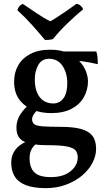

<svg xmlns="http://www.w3.org/2000/svg" viewBox="-20 -724 562 993"><path d="M217 249Q153 249 113.5 233.5Q74 218 56 188.5Q38 159 38 117Q38 79 59 51Q80 23 118 8L173 14Q150 33 141.5 51.5Q133 70 133 95Q133 143 158 167.5Q183 192 243 192Q308 192 345 161.5Q382 131 382 90Q382 67 370.5 53.5Q359 40 326 33.5Q293 27 229 27Q185 27 154 22.5Q123 18 103 7.5Q83 -3 74 -20.5Q65 -38 65 -65Q65 -101 85 -132Q105 -163 135 -187L181 -161Q163 -146 154.5 -132.5Q146 -119 146 -108Q146 -90 157.5 -81.5Q169 -73 201.5 -70.5Q234 -68 294 -68Q359 -68 399 -57Q439 -46 458 -21.5Q477 3 477 46Q477 82 458 118.5Q439 155 404.5 184Q370 213 322 231Q274 249 217 249ZM244 -139Q192 -139 148 -157Q104 -175 78.5 -211Q53 -247 53 -301Q53 -349 74 -386Q95 -423 137 -445Q179 -467 240 -467Q293 -467 329.5 -450.5Q366 -434 390 -408.5Q414 -383 424.5 -355Q435 -327 435 -304Q435 -259 413.5 -221Q392 -183 349.5 -161Q307 -139 244 -139ZM256 -189Q288 -189 308 -215.5Q328 -242 328 -293Q328 -346 303.5 -383Q279 -420 234 -420Q196 -420 178 -388Q160 -356 160 -314Q160 -254 185.5 -221.5Q211 -189 256 -189ZM486 -392Q470 -396 448.5 -400Q427 -404 406.5 -407Q386 -410 370 -411L292 -458H478Q483 -444 484.5 -426.5Q486 -409 486 -392ZM213 -517Q183 -553 146.5 -594Q110 -635 70 -671Q73 -683 79.5 -691Q86 -699 98 -704Q131 -682 169 -656Q207 -630 240 -614Q252 -620 271.5 -632.5Q291 -645 312 -659.5Q333 -674 350.5 -686.5Q368 -699 375 -704Q387 -703 396.5 -695Q406 -687 410 -676Q372 -645 329 -603.5Q286 -562 254 -522Q244 -519 232.5 -518Q221 -517 213 -517Z"/></svg>

Font: Vollkorn Medium
Style: Regular
Weight: 500
Designer: Friedrich Althausen
Foundry: Friedrich Althausen
Version: Version 5.000